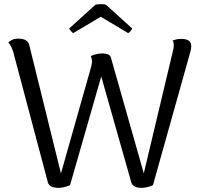

<svg xmlns="http://www.w3.org/2000/svg" viewBox="-20 -891 962 922"><path d="M851 -704.2Q875.3 -704.2 887.3 -695.2Q899.3 -686.3 898.3 -668.2Q898.3 -659.5 895.4 -646.9Q892.5 -634.4 888.6 -622.5L714.5 -1.8Q699.4 4.9 685.1 8.1Q670.8 11.2 660.3 11.2Q641.2 11.2 627.5 4.7Q613.8 -1.9 610.4 -15.5L466.2 -523.7L316.3 -1.8Q300.2 4.9 286.3 8.1Q272.5 11.2 262.9 11.2Q241 11.2 227.1 4.7Q213.2 -1.9 209.8 -15.5L43.8 -640.7Q40.8 -652.1 34.4 -665.4Q28.1 -678.7 19.9 -686.8Q27.2 -694.6 38.9 -700.1Q50.6 -705.5 69 -705.5Q90.3 -705.5 103.9 -697.7Q117.5 -689.8 120.8 -673.5L272.7 -58.2L418.5 -572.9Q422.9 -590.7 421.3 -602.4Q419.6 -614.2 416.3 -621.8Q428.2 -627.9 444 -631.3Q459.9 -634.6 472.2 -634.6Q486.3 -634.6 497.4 -630.5Q508.5 -626.3 512 -616.5L670.5 -58.6L809.1 -640.8Q811.1 -648.5 812.8 -657.3Q814.5 -666.2 814.5 -673.4Q814.5 -680.5 813.4 -686.4Q812.2 -692.2 808.8 -696.6Q817.9 -700 827.4 -702.1Q836.8 -704.2 851 -704.2ZM488.8 -868.2 614.9 -754.1Q613.8 -750.1 607.5 -742.3Q601.2 -734.5 595.2 -732.1L464 -810.5L331.8 -732.1Q326.8 -734.5 320.2 -742.3Q313.6 -750.1 312.1 -754.1L438.2 -868.2Q444.2 -870.1 454.1 -870.8Q464 -871.5 473.4 -871Q482.8 -870.5 488.8 -868.2Z"/></svg>

Font: Arima Thin
Style: Regular
Weight: 100
Designer: Joana Correia and Natanael Gama
Foundry: NDISCOVER
Version: Version 1.101;gftools[0.9.23]